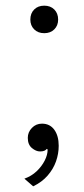

<svg xmlns="http://www.w3.org/2000/svg" viewBox="-20 -526 297 677"><path d="M128 -90Q156 -90 171.5 -68.5Q187 -47 187 -12Q187 16 177.5 43Q168 70 148 93Q128 116 97 131L66 104Q91 95 109 78Q127 61 137.5 40.5Q148 20 148 1L145 -1Q142 3 136.5 5.5Q131 8 121 8Q107 8 92.5 -4Q78 -16 78 -40Q78 -60 92.5 -75Q107 -90 128 -90ZM136 -409Q114 -409 100.5 -422.5Q87 -436 87 -457Q87 -479 100.5 -492.5Q114 -506 136 -506Q158 -506 171.5 -492.5Q185 -479 185 -457Q185 -436 171.5 -422.5Q158 -409 136 -409Z"/></svg>

Font: Kantumruy Pro Light
Style: Regular
Weight: 300
Version: Version 1.002